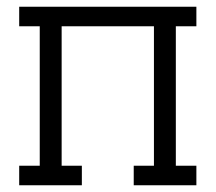

<svg xmlns="http://www.w3.org/2000/svg" viewBox="-20 -550 640 570"><path d="M37 0V-58H98V-472H37V-530H563V-472H502V-58H563V0H377V-58H437V-472H163V-58H223V0Z"/></svg>

Font: Iosevka Slab Light Extended
Style: Regular
Weight: 300
Width: 7
Monospace: yes
Designer: Belleve Invis
Foundry: Belleve Invis
Version: Version 11.1.0; ttfautohint (v1.8.3)